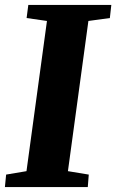

<svg xmlns="http://www.w3.org/2000/svg" viewBox="-29 -763 474 783"><path d="M-9 0 -4 -51 79 -65 162.5 -677.5 79.5 -689.5 86.5 -743H425L419 -689.5L331.5 -677.5L248 -65L333 -51L329 0Z"/></svg>

Font: Merriweather Black
Style: Italic
Weight: 900
Italic angle: -7.8°
Designer: Eben Sorkin
Foundry: Eben Sorkin
Version: Version 2.200;gftools[0.9.31]